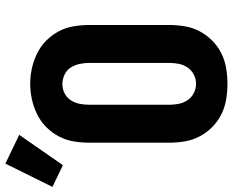

<svg xmlns="http://www.w3.org/2000/svg" viewBox="-192 -784 889 734"><g transform="rotate(-90 253.0 -416.5)"><path d="M300 8Q270 8 240 3Q210 -2 183 -15.5Q156 -29 134.5 -50.5Q113 -72 99 -98.5Q85 -125 80 -155Q75 -185 75 -215V-520Q75 -550 80 -580Q85 -610 99 -636.5Q113 -663 134.5 -684.5Q156 -706 183.5 -719.5Q211 -733 240.5 -739.5Q270 -746 300 -746Q330 -746 359.5 -739.5Q389 -733 416.5 -719.5Q444 -706 465.5 -684.5Q487 -663 501 -636.5Q515 -610 520 -580Q525 -550 525 -520V-215Q525 -185 520 -155Q515 -125 501 -98.5Q487 -72 465.5 -50.5Q444 -29 417 -15.5Q390 -2 360 3Q330 8 300 8ZM300 -112Q318 -112 335 -120.5Q352 -129 362.5 -144.5Q373 -160 376.5 -178.5Q380 -197 380 -215V-520Q380 -539 376 -557.5Q372 -576 362 -591.5Q352 -607 334.5 -615Q317 -623 299 -623Q280 -623 263.5 -614.5Q247 -606 237 -590.5Q227 -575 223.5 -556.5Q220 -538 220 -520V-215Q220 -197 223.5 -178.5Q227 -160 237.5 -144.5Q248 -129 265 -120.5Q282 -112 300 -112ZM-11 -621 -94 -661 -5 -841 105 -788Z"/></g></svg>

Font: Iosevka Slab Heavy Extended
Style: Regular
Weight: 900
Width: 7
Monospace: yes
Designer: Belleve Invis
Foundry: Belleve Invis
Version: Version 11.1.0; ttfautohint (v1.8.3)